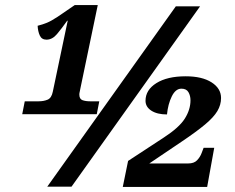

<svg xmlns="http://www.w3.org/2000/svg" viewBox="-20 -739 932 760"><path d="M68 -287 78 -338H133Q153 -338 168.5 -344.5Q184 -351 189 -376L248 -657H246Q224 -626 205.5 -604Q187 -582 164 -582Q145 -582 137.5 -598.5Q130 -615 129 -637Q149 -642 166 -649Q183 -656 208 -672.5Q233 -689 276 -719H367L298 -388Q297 -381 295.5 -375.5Q294 -370 294 -365Q294 -347 306.5 -342.5Q319 -338 336 -338H373L363 -287ZM167 0 676 -714H772L263 0ZM466 1 487 -102 629 -195Q689 -234 711.5 -269.5Q734 -305 734 -342Q734 -360 726 -374Q718 -388 698 -388Q675 -388 660 -357.5Q645 -327 641 -286Q602 -286 579 -301Q556 -316 556 -340Q556 -383 599 -410Q642 -437 715 -437Q780 -437 817.5 -413Q855 -389 855 -351Q855 -324 840.5 -299.5Q826 -275 792 -246.5Q758 -218 700 -179L571 -92H725Q748 -92 760 -104.5Q772 -117 778 -133L786 -154H828L800 1Z"/></svg>

Font: Noto Serif Black
Style: Italic
Weight: 900
Italic angle: -12°
Designer: Monotype Design Team
Foundry: Monotype Imaging Inc.
Version: Version 2.013